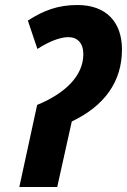

<svg xmlns="http://www.w3.org/2000/svg" viewBox="-20 -745 506 765"><path d="M57 0H208L266 -261C396 -323 466 -419 466 -548C466 -656 404 -725 289 -725C211 -725 155 -704 91 -663L129 -550C171 -577 217 -597 252 -597C289 -597 312 -573 312 -529C312 -442 238 -372 128 -327Z"/></svg>

Font: Noto Sans Display SemiCondensed Extra
Style: Italic
Weight: 800
Width: 4
Italic angle: -12°
Designer: Monotype Design Team
Foundry: Monotype Imaging Inc.
Version: Version 1.900